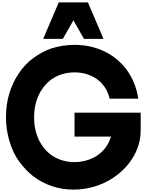

<svg xmlns="http://www.w3.org/2000/svg" viewBox="-20 -1575 1226 1605"><path d="M1156 -633V-484Q1156 -404 1127 -330.5Q1098 -257 1046 -195Q994 -133 924 -87Q854 -41 771 -16Q686 10 595 10Q498 10 412 -19.5Q326 -49 256 -103Q198 -148 143 -221Q88 -294 58 -399Q30 -493 30 -595Q30 -700 56.5 -789.5Q83 -879 132 -954Q187 -1039 261.5 -1092Q336 -1145 409 -1170Q453 -1184 501.5 -1192Q550 -1200 602 -1200Q686 -1200 759.5 -1180Q833 -1160 898 -1121Q957 -1085 1007.5 -1030Q1058 -975 1091 -903Q1107 -868 1118.5 -830Q1130 -792 1136 -750H896Q890 -782 872.5 -817.5Q855 -853 824 -885Q768 -940 688 -960Q647 -970 602 -970Q545 -970 492 -952.5Q439 -935 398 -902Q313 -833 281 -718Q265 -660 265 -593Q265 -523 282.5 -465Q300 -407 326 -368Q353 -325 393.5 -291Q434 -257 490 -238Q542 -220 603 -220Q647 -220 688 -230Q729 -240 764 -258Q797 -275 826.5 -301.5Q856 -328 876 -362Q896 -394 908 -433H603V-633ZM341 -1250 471 -1555H715L845 -1250H682L594 -1405L505 -1250Z"/></svg>

Font: Boldonse
Style: Regular
Weight: 400
Designer: Universitype Foundry
Foundry: Universitype Foundry
Version: Version 1.000; ttfautohint (v1.8.4.7-5d5b)